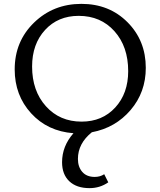

<svg xmlns="http://www.w3.org/2000/svg" viewBox="-20 -684 829 993"><path d="M455 0Q383 58 383 138Q383 179 405.5 205Q428 231 470 231Q498 231 519 217L540 259Q497 289 443 289Q376 289 338.5 253.5Q301 218 301 155Q301 72 360 5Q226 -5 141 -98Q56 -191 56 -325Q56 -470 156 -567Q256 -664 401 -664Q545 -664 639.5 -569Q734 -474 734 -333Q734 -207 655.5 -115Q577 -23 455 0ZM146 -340Q146 -214 217.5 -134.5Q289 -55 402 -55Q509 -55 576 -128Q643 -201 643 -316Q643 -443 572 -522.5Q501 -602 387 -602Q280 -602 213 -529Q146 -456 146 -340Z"/></svg>

Font: EauTestText Medium
Style: Regular
Weight: 500
Designer: Christian Thalmann (Catharsis Fonts)
Version: Version 0.001;PS 000.001;hotconv 1.0.88;makeotf.lib2.5.64775